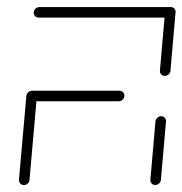

<svg xmlns="http://www.w3.org/2000/svg" viewBox="-20 -539 531 559"><path d="M87.4 -259.3 65.9 -15.6Q65.6 -9.3 60.7 -4.6Q55.9 0 49.6 0Q43.3 0 39.1 -4.6Q34.8 -9.3 35.2 -15.6L56.7 -259.3ZM342.2 -260.4Q342.2 -253.7 337.2 -248.9Q332.2 -244.1 325.6 -244.1H70.7Q64.8 -244.1 60.7 -248Q56.7 -251.9 56.7 -257.8Q56.7 -264.8 61.7 -269.8Q66.7 -274.8 73.3 -274.8H327.8Q334.1 -274.8 338.1 -270.7Q342.2 -266.7 342.2 -260.4ZM431.9 -0.4Q425.6 -0.4 421.5 -4.8Q417.4 -9.3 417.8 -15.6L432.6 -185.2Q433.3 -191.5 438.1 -196.1Q443 -200.7 449.3 -200.7Q455.6 -200.7 459.8 -196.1Q464.1 -191.5 463.3 -185.2L448.5 -15.6Q448.1 -9.3 443.1 -4.8Q438.1 -0.4 431.9 -0.4ZM78.1 -501.9Q78.1 -508.5 83.1 -513.5Q88.1 -518.5 94.8 -518.5H477L474.4 -487.8H92.2Q86.3 -487.8 82.2 -491.9Q78.1 -495.9 78.1 -501.9ZM459.6 -318.1Q453.3 -318.1 449.3 -322.6Q445.2 -327 445.6 -333.3L460.4 -503.3Q461.1 -509.6 465.9 -514.1Q470.7 -518.5 477 -518.5Q483.3 -518.5 487.6 -514.1Q491.9 -509.6 491.1 -503.3L476.3 -333.3Q475.9 -327 470.9 -322.6Q465.9 -318.1 459.6 -318.1Z"/></svg>

Font: 26F Galaxy Sans Ultra Light
Style: Italic
Weight: 200
Italic angle: -5°
Designer: C₂₉H₂₅N₃O₅
Version: Version 1.200